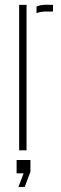

<svg xmlns="http://www.w3.org/2000/svg" viewBox="-20 -620 250 792"><path d="M59 0V-600H89.5V0ZM130.5 -565.5V-592.5Q145.5 -600.5 172 -600.5Q178.5 -600.5 185.5 -600.2Q192.5 -600 198.5 -600V-572.5H172Q146.5 -572.5 130.5 -565.5ZM56 151 77.5 95H48.5V40H105.5V88.5L82 151Z"/></svg>

Font: Big Shoulders Stencil Display ExtraLight
Style: Regular
Weight: 250
Designer: Patric King
Foundry: XO Type Co
Version: Version 2.001